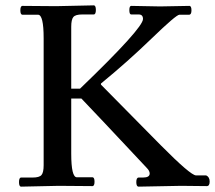

<svg xmlns="http://www.w3.org/2000/svg" viewBox="-20 -695 803 717"><path d="M190 -672 330 -675Q338 -675 338 -658Q338 -641 330 -641H287Q262 -641 254 -631.5Q246 -622 246 -595V-364H279Q514 -590 514 -624Q514 -641 498 -641H470Q463 -641 463 -657Q463 -673 470 -673L578 -671L687 -673Q695 -673 695 -656.5Q695 -640 686 -640H650Q638 -640 547 -552Q456 -464 357 -383V-379L580 -153Q692 -40 712 -40H750Q763 -34 763 -17Q763 0 752 0Q752 0 656 -1L498 2Q489 2 489 -15Q489 -32 498 -32H514Q539 -32 539 -47Q539 -57 528 -68Q337 -272 284 -327H246V-121Q246 -33 267 -33H325Q333 -33 333 -16.5Q333 0 325 0L199 -1L59 2Q51 2 51 -15Q51 -32 59 -32H102Q127 -32 135 -41.5Q143 -51 143 -78V-552Q143 -640 122 -640H64Q56 -640 56 -656.5Q56 -673 64 -673Z"/></svg>

Font: Sedan SC
Style: Regular
Weight: 400
Designer: Sebastian Salazar
Foundry: Sebastian Salazar
Version: Version 1.001